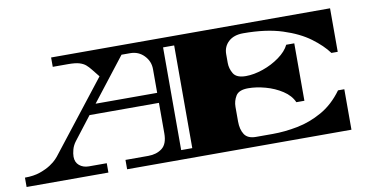

<svg xmlns="http://www.w3.org/2000/svg" viewBox="-74 -714 1692 869"><g transform="rotate(-10 772.5 -279.0)"><path d="M-14 0V-43Q27 -43 56.5 -53.5Q86 -64 105.5 -77Q125 -90 134.5 -100.5Q144 -111 144 -111L398 -436L370 -471Q359 -485 348 -494.5Q337 -504 319 -509.5Q301 -515 267 -515H197V-558H1479V-358H1450Q1423 -395 1374.5 -431Q1326 -467 1251.5 -491Q1177 -515 1072 -515Q1029 -515 1004.5 -492.5Q980 -470 980 -435V-395Q980 -369 994 -345.5Q1008 -322 1051 -322Q1088 -322 1130 -336.5Q1172 -351 1206.5 -376Q1241 -401 1255 -430H1292V-166H1255Q1241 -198 1206.5 -220.5Q1172 -243 1130 -254.5Q1088 -266 1051 -266Q1008 -266 994 -243Q980 -220 980 -193V-126Q980 -89 995 -66Q1010 -43 1048 -43H1125Q1180 -43 1239 -54.5Q1298 -66 1353 -97Q1408 -128 1450 -186H1479V0H448V-43H553Q591 -43 616.5 -62.5Q642 -82 642 -131V-271H323L242 -166Q229 -149 224 -130.5Q219 -112 219 -98Q219 -72 236.5 -57.5Q254 -43 280 -43H362V0ZM553 -515H513L359 -317H642V-426Q642 -462 616.5 -488.5Q591 -515 553 -515ZM704 -43H755V-515H704Z"/></g></svg>

Font: Diplomata SC
Style: Regular
Weight: 400
Designer: Eduardo Rodriguez Tunni
Foundry: Eduardo Rodriguez Tunni
Version: Version 1.002; ttfautohint (v1.8.4.7-5d5b);gftools[0.9.23]